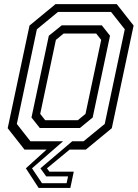

<svg xmlns="http://www.w3.org/2000/svg" viewBox="-20 -720 663 924"><path d="M542 -700 623 -597 518 -103 393 0H315L206 90L217.5 106H335L318.5 184.5H166L104.5 90L204 0H98L17 -103L122 -597L247 -700ZM126.5 -40H283.5L134 90L182 161.5H300.5L307.5 129H202.5L174.5 90L327.5 -40H382L484 -123.5L580.5 -579L514.5 -662.5H259L157.5 -579L61 -123.5ZM171.5 -104 131.5 -154.5 215 -548 277 -598H470L509.5 -548L426 -154.5L364.5 -104ZM197.5 -141.5H354.5L391.5 -172L467 -528L443 -558.5H286L249 -528L173.5 -172Z"/></svg>

Font: Tourney Condensed Regular
Style: Italic
Weight: 400
Width: 3
Italic angle: -12°
Designer: Tyler Finck
Foundry: Etcetera Type Co
Version: Version 1.010; ttfautohint (v1.8.3)